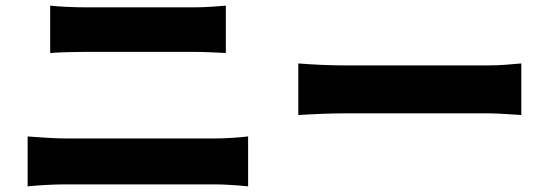

<svg xmlns="http://www.w3.org/2000/svg" viewBox="-20 -684 1952 681"><path d="M78 -200Q109 -198 144.5 -195.5Q180 -193 209 -193H745Q771 -193 802.5 -195Q834 -197 860 -200V-23Q832 -26 799.5 -28Q767 -30 745 -30H209Q180 -30 143.5 -28Q107 -26 78 -23ZM158 -664Q186 -661 220.5 -659.5Q255 -658 280 -658H668Q698 -658 729 -660Q760 -662 781 -664V-496Q759 -497 726.5 -498.5Q694 -500 668 -500H281Q252 -500 218 -499Q184 -498 158 -496Z M1038 -459Q1052 -458 1073 -456.5Q1094 -455 1117.5 -454Q1141 -453 1163.5 -452.5Q1186 -452 1204 -452H1711Q1743 -452 1775.5 -454.5Q1808 -457 1829 -459V-276Q1810 -277 1775 -279.5Q1740 -282 1711 -282H1204Q1183 -282 1160 -281.5Q1137 -281 1115 -280Q1093 -279 1073 -278Q1053 -277 1038 -276Z"/></svg>

Font: Kinto Sans Black
Style: Regular
Weight: 900
Designer: Authors: Ryoko NISHIZUKA  (kana & ideographs); Paul D. Hunt (Latin, Greek & Cyrillic); Wenlong ZHANG  (bopomofo); Sandol
Foundry: Adobe Systems Incorporated, ookami Inc.
Version: Version 0.001